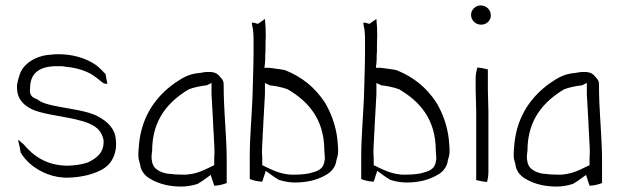

<svg xmlns="http://www.w3.org/2000/svg" viewBox="-20 -689 2283 708"><path d="M43 -360C45 -319 73 -295 110 -281C158 -264 228 -259 281 -243H282C292 -239 301 -238 314 -231C340 -219 356 -202 362 -172V-170C364 -123 332 -104 306 -91L305 -90H304C284 -83 258 -79 231 -78C151 -78 102 -115 67 -157C64 -160 59 -163 57 -165C54 -168 51 -172 46 -173C46 -172 47 -172 47 -171L53 -145L56 -127C64 -113 78 -95 98 -79C130 -55 175 -32 234 -34C284 -36 321 -46 351 -61C392 -81 413 -123 407 -175C404 -214 378 -239 346 -257C307 -281 235 -287 175 -300C154 -305 135 -309 117 -323C110 -326 99 -329 94 -339C89 -347 90 -356 91 -364C91 -420 126 -445 190 -445H207C213 -445 214 -444 220 -443C249 -441 278 -434 302 -423C327 -412 344 -395 359 -384C364 -380 371 -380 376 -380L369 -416C362 -423 353 -433 343 -442C316 -465 267 -487 205 -489H183C177 -488 167 -487 162 -487C105 -482 58 -448 50 -404L49 -403C45 -387 41 -374 43 -361Z M491 -104C493 -96 495 -89 497 -81V-79C501 -55 519 -36 539 -27L540 -26C570 -10 605 -1 650 -1C668 -1 691 -5 709 -11C715 -15 722 -19 728 -23L757 -44L770 -4C788 -5 803 -9 816 -14V-96C816 -169 809 -240 806 -314L805 -348C804 -392 809 -387 786 -412C770 -428 743 -423 735 -423C732 -423 725 -421 718 -420H717C676 -417 653 -402 622 -381C557 -334 504 -264 493 -161C491 -140 489 -119 491 -104ZM539 -103V-104C538 -117 541 -129 541 -133C541 -251 604 -316 675 -359H676L677 -360C695 -367 721 -372 739 -374H741L760 -383V-342C762 -305 764 -271 766 -234V-233C766 -218 769 -191 769 -173C770 -159 771 -143 771 -127L770 -108V-80C741 -67 704 -43 652 -45C636 -45 619 -46 605 -48C592 -48 551 -57 543 -85L542 -86V-87C541 -93 540 -98 539 -103Z M901 -29C913 -24 927 -20 947 -19L960 -59L989 -38C994 -35 1000 -31 1008 -26C1025 -20 1049 -16 1067 -16C1112 -16 1147 -25 1177 -41L1178 -42C1198 -51 1216 -70 1220 -94V-96C1222 -104 1224 -109 1226 -119C1228 -133 1226 -155 1224 -176C1218 -228 1200 -274 1178 -311C1142 -366 1094 -405 1032 -430C1021 -433 1000 -435 981 -438C978 -438 973 -439 972 -439H955L957 -455C958 -464 958 -474 958 -484V-486C959 -493 959 -500 959 -508C959 -524 959 -539 960 -557C960 -579 959 -600 957 -619L931 -601C923 -603 914 -607 909 -605C908 -601 911 -591 913 -580V-579C914 -570 915 -562 915 -550V-497C915 -453 913 -405 912 -363L911 -329C908 -255 901 -184 901 -111ZM946 -127C946 -144 947 -157 948 -173C948 -189 951 -219 951 -233V-234C953 -271 955 -303 957 -342V-383C963 -380 970 -377 976 -374H978C996 -372 1022 -367 1040 -360H1041L1042 -359C1115 -316 1176 -251 1176 -133C1176 -129 1178 -116 1178 -103C1177 -98 1176 -93 1175 -87V-86L1174 -85C1167 -59 1137 -55 1128 -52H1127L1126 -51C1108 -47 1089 -45 1065 -45C1015 -43 975 -67 947 -80V-108Z M1312 -29C1324 -24 1338 -20 1358 -19L1371 -59L1400 -38C1405 -35 1411 -31 1419 -26C1436 -20 1460 -16 1478 -16C1523 -16 1558 -25 1588 -41L1589 -42C1609 -51 1627 -70 1631 -94V-96C1633 -104 1635 -109 1637 -119C1639 -133 1637 -155 1635 -176C1629 -228 1611 -274 1589 -311C1553 -366 1505 -405 1443 -430C1432 -433 1411 -435 1392 -438C1389 -438 1384 -439 1383 -439H1366L1368 -455C1369 -464 1369 -474 1369 -484V-486C1370 -493 1370 -500 1370 -508C1370 -524 1370 -539 1371 -557C1371 -579 1370 -600 1368 -619L1342 -601C1334 -603 1325 -607 1320 -605C1319 -601 1322 -591 1324 -580V-579C1325 -570 1326 -562 1326 -550V-497C1326 -453 1324 -405 1323 -363L1322 -329C1319 -255 1312 -184 1312 -111ZM1357 -127C1357 -144 1358 -157 1359 -173C1359 -189 1362 -219 1362 -233V-234C1364 -271 1366 -303 1368 -342V-383C1374 -380 1381 -377 1387 -374H1389C1407 -372 1433 -367 1451 -360H1452L1453 -359C1526 -316 1587 -251 1587 -133C1587 -129 1589 -116 1589 -103C1588 -98 1587 -93 1586 -87V-86L1585 -85C1578 -59 1548 -55 1539 -52H1538L1537 -51C1519 -47 1500 -45 1476 -45C1426 -43 1386 -67 1358 -80V-108Z M1717 -634C1717 -614 1734 -598 1754 -598C1774 -598 1790 -613 1790 -632C1790 -653 1773 -669 1753 -669C1733 -669 1717 -653 1717 -634ZM1734 -357C1734 -331 1736 -308 1736 -279V-25C1748 -22 1762 -19 1776 -18C1779 -29 1781 -42 1781 -56V-279C1781 -306 1779 -329 1779 -357V-433C1768 -436 1754 -439 1740 -440C1737 -429 1734 -414 1734 -401Z M1875 -104C1877 -96 1879 -89 1881 -81V-79C1885 -55 1903 -36 1923 -27L1924 -26C1954 -10 1989 -1 2034 -1C2052 -1 2075 -5 2093 -11C2099 -15 2106 -19 2112 -23L2141 -44L2154 -4C2172 -5 2187 -9 2200 -14V-96C2200 -169 2193 -240 2190 -314L2189 -348C2188 -392 2193 -387 2170 -412C2154 -428 2127 -423 2119 -423C2116 -423 2109 -421 2102 -420H2101C2060 -417 2037 -402 2006 -381C1941 -334 1888 -264 1877 -161C1875 -140 1873 -119 1875 -104ZM1923 -103V-104C1922 -117 1925 -129 1925 -133C1925 -251 1988 -316 2059 -359H2060L2061 -360C2079 -367 2105 -372 2123 -374H2125L2144 -383V-342C2146 -305 2148 -271 2150 -234V-233C2150 -218 2153 -191 2153 -173C2154 -159 2155 -143 2155 -127L2154 -108V-80C2125 -67 2088 -43 2036 -45C2020 -45 2003 -46 1989 -48C1976 -48 1935 -57 1927 -85L1926 -86V-87C1925 -93 1924 -98 1923 -103Z"/></svg>

Font: SolarCharger
Style: 150
Weight: 100
Designer: Mew Too
Foundry: Cannot Into Space Fonts/KineticPlasma Fonts
Version: Version 1.100